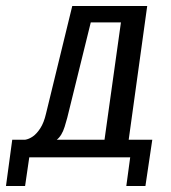

<svg xmlns="http://www.w3.org/2000/svg" viewBox="-46 -514 572 643"><path d="M-26 109 -5 -46H38Q51 -48 64 -57Q77 -66 89 -84.5Q101 -103 108 -133L196 -494H447L385 -46H464L441 109H377L390 13H52L38 109ZM144 -46H304L359 -439H258L186 -147Q180 -120 170.5 -89.5Q161 -59 144 -46Z"/></svg>

Font: Alumni Sans Medium
Style: Italic
Weight: 500
Italic angle: -8°
Designer: Robert E. Leuschke
Foundry: Robert E. Leuschke
Version: Version 1.016